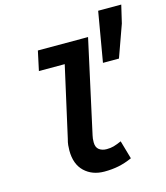

<svg xmlns="http://www.w3.org/2000/svg" viewBox="-122 -915 884 1020"><g transform="rotate(-15 320.5 -405.0)"><path d="M326 12Q259 12 216.5 -28.5Q174 -69 174 -144Q174 -158 175.5 -173.5Q177 -189 182 -206L269 -594H127L150 -701H426L314 -190Q312 -182 311 -173Q310 -164 310 -153Q310 -125 326.5 -112.5Q343 -100 368 -100Q390 -100 407.5 -105Q425 -110 450 -121L479 -20Q441 -3 404.5 4.5Q368 12 326 12ZM467 -548 514 -822H641L618 -724L555 -548Z"/></g></svg>

Font: Source Code Pro
Style: Bold Italic
Weight: 700
Italic angle: -11°
Monospace: yes
Designer: Paul D. Hunt, Teo Tuominen
Foundry: Adobe Systems Incorporated
Version: Version 1.050;PS 1.000;hotconv 16.6.51;makeotf.lib2.5.65220